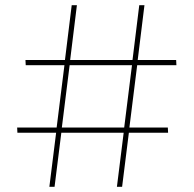

<svg xmlns="http://www.w3.org/2000/svg" viewBox="-20 -719 747 739"><path d="M626 -228 627 -208H476L450 0H430L456 -208H216L190 0H170L196 -208H47L46 -228H198L228 -468H79L78 -488H230L256 -699H276L250 -488H490L516 -699H536L510 -488H658L659 -468H508L478 -228ZM218 -228H458L488 -468H248Z"/></svg>

Font: Montserrat arm Thin
Style: Regular
Weight: 250
Designer: Julieta Ulanovsky
Foundry: Julieta Ulanovsky
Version: Version 6.000;PS 006.000;hotconv 1.0.88;makeotf.lib2.5.64775